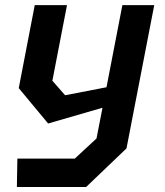

<svg xmlns="http://www.w3.org/2000/svg" viewBox="-20 -548 660 768"><path d="M47.5 200H324.5L486 45.5L597 -527.5H469.5L406 -199L240.5 -167L189.5 -225L248 -527.5H119L55 -195.5L172.5 -54L390 -117L366 6L279 86.5H49.5Z"/></svg>

Font: Monaspace Krypton SemiBold
Style: Italic
Weight: 600
Italic angle: -11°
Designer: Riley Cran & the Lettermatic Team
Foundry: Lettermatic
Version: Version 1.101 (Monaspace Krypton)